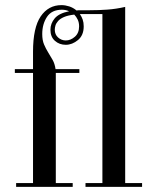

<svg xmlns="http://www.w3.org/2000/svg" viewBox="-20 -730 605 750"><path d="M469 -15H535V0H314V-15H380V-675H292Q299 -665 303 -653.5Q307 -642 307 -627Q307 -592 284.5 -573.5Q262 -555 237 -555Q212 -555 194.5 -570.5Q177 -586 177 -614Q177 -638 193.5 -658Q210 -678 250 -686Q237 -692 222 -692Q182 -692 163.5 -664Q145 -636 145 -597Q145 -573 152 -556.5Q159 -540 168 -525.5Q177 -511 185.5 -496Q194 -481 197 -460H290V-445H198V-15H264V0H43V-15H109V-445H38V-460H109V-528Q109 -622 139 -666Q169 -710 220 -710Q235 -710 250.5 -705Q266 -700 279 -689Q283 -690 287 -690Q291 -690 296 -690H330Q366 -690 400 -692.5Q434 -695 469 -703ZM289 -627Q289 -642 283.5 -653.5Q278 -665 270 -673Q245 -670 230 -663.5Q215 -657 207 -648Q199 -639 196.5 -630Q194 -621 194 -614Q194 -595 207 -583.5Q220 -572 237 -572Q256 -572 272.5 -586.5Q289 -601 289 -627Z"/></svg>

Font: Elsie
Style: Regular
Weight: 400
Designer: Alejandro Inler
Foundry: Alejandro Inler
Version: 1.001